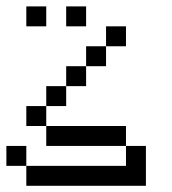

<svg xmlns="http://www.w3.org/2000/svg" viewBox="-20 -770 540 602"><path d="M375 -625V-687.5H312.5V-625H250V-562.5H187.5V-500H125V-437.5H62.5V-375H125V-312.5H375V-250H62.5V-187.5H437.5Q437.5 -187.5 437.5 -312.5H375V-375H125V-437.5H187.5V-500H250V-562.5H312.5V-625ZM125 -687.5V-750H62.5V-687.5ZM250 -687.5V-750H187.5V-687.5ZM62.5 -250V-312.5H0V-250Z"/></svg>

Font: BFUnifontExMono
Style: Regular
Weight: 500
Version: Version 15.0.06